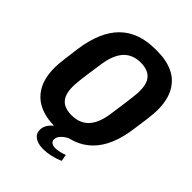

<svg xmlns="http://www.w3.org/2000/svg" viewBox="-238 -813 1077 1077"><g transform="rotate(45 300.5 -275.0)"><path d="M258 10Q187 10 134.5 -15Q82 -40 53 -92Q24 -144 24 -224Q24 -238 25.5 -256Q27 -274 31 -306Q35 -338 42 -390Q64 -544 140.5 -620Q217 -696 350 -696H367Q438 -696 490.5 -671.5Q543 -647 572 -595Q601 -543 601 -462Q601 -449 599.5 -430.5Q598 -412 594 -380Q590 -348 582 -295Q562 -142 485 -66Q408 10 275 10ZM279 -101Q345 -101 382.5 -142Q420 -183 431 -268Q440 -328 444.5 -364.5Q449 -401 451.5 -420.5Q454 -440 454.5 -450Q455 -460 455 -466Q455 -511 442 -536.5Q429 -562 404.5 -573.5Q380 -585 346 -585Q282 -585 244.5 -544Q207 -503 195 -419Q186 -359 181 -322.5Q176 -286 174 -266Q172 -246 171.5 -236.5Q171 -227 171 -220Q171 -177 184 -150.5Q197 -124 221.5 -112.5Q246 -101 279 -101ZM302 146Q261 146 236.5 129.5Q212 113 212 82Q212 55 229 33.5Q246 12 265 0H362Q339 11 322.5 28Q306 45 306 65Q306 79 317.5 86.5Q329 94 345 94Q363 94 381 89.5Q399 85 415 79L422 119Q392 132 360.5 139Q329 146 302 146Z"/></g></svg>

Font: Chivo Mono SemiBold
Style: Italic
Weight: 600
Italic angle: -8.05°
Monospace: yes
Version: Version 1.008